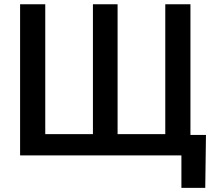

<svg xmlns="http://www.w3.org/2000/svg" viewBox="-20 -748 1035 924"><path d="M76.7 -727.5H197.8V-102.5H427.2V-727.5H545.9V-102.5H775.4V-727.5H896.5V0H76.7ZM853 156.2V0H813.5V-98.6H971.2L967.8 156.2Z"/></svg>

Font: Inter Cardless
Style: Medium
Weight: 500
Designer: Rasmus Andersson
Foundry: rsms
Version: Version 4.001;git-9221beed3